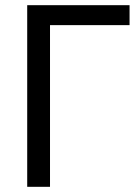

<svg xmlns="http://www.w3.org/2000/svg" viewBox="-20 -717 537 741"><path d="M85 -697H480V-620H173V4H85Z"/></svg>

Font: Repo Regular
Style: Regular
Weight: 400
Designer: Stefan Peev
Foundry: Context Ltd
Version: Version 1.502